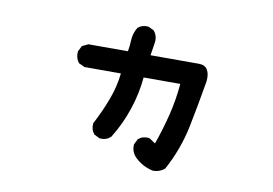

<svg xmlns="http://www.w3.org/2000/svg" viewBox="-66 -617 1133 796"><g transform="rotate(10 500.0 -218.5)"><path d="M620.1 74.2Q578.6 65.4 546.9 36.6Q522 13.7 524.4 -18.1V-20L525.4 -22L535.2 -41.5L536.1 -43.5L537.6 -44.4Q554.2 -59.1 580.1 -56.6L582.5 -56.2L584.5 -55.2L609.4 -38.6Q620.6 -69.8 630.1 -101.6Q639.6 -133.3 647.9 -166Q664.1 -231.9 669.9 -299.8H515.6Q509.3 -231 487.8 -166.5Q476.6 -131.8 461.4 -99.4Q446.3 -66.9 427.2 -36.1L426.3 -34.7L425.3 -33.7Q406.7 -17.1 380.9 -19.5H378.9L377.4 -20.5L357.9 -30.3L356 -31.2L355 -32.7Q340.3 -49.3 342.8 -75.2V-77.1L343.8 -78.6Q373 -133.8 394 -190.9Q413.6 -242.7 419.9 -299.8H268.6H266.1L264.2 -300.8L243.7 -310.5L241.7 -311.5L240.2 -313.5Q226.1 -332 228.5 -357.4V-359.4L229.5 -360.8L239.3 -380.4L240.7 -383.3L243.7 -384.8L264.2 -394.5L266.1 -395.5H268.6H432.6Q434.6 -406.7 435.8 -417.5Q437 -428.2 437.5 -439.9Q438.5 -470.7 453.6 -496.1L454.1 -497.6L455.6 -498.5Q472.2 -513.2 498 -510.7H500L501.5 -509.8L521 -500L522.9 -499L524.4 -497.1Q540.5 -476.1 536.1 -448.7L527.8 -395.5H733.4Q757.8 -395 768.1 -377.2Q778.3 -359.4 775.4 -330.1V-329.6Q758.8 -231.4 739.3 -134.3Q719.2 -35.6 669.9 55.7L668.9 57.1L667 58.6Q647 74.2 622.1 74.2H621.1Z"/></g></svg>

Font: NaikaiFont
Style: Bold
Weight: 700
Version: Version 1.89